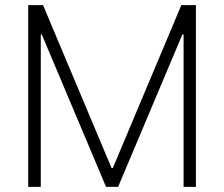

<svg xmlns="http://www.w3.org/2000/svg" viewBox="-20 -727 873 747"><path d="M147.5 -707 414.1 -73.2H418.9L685.5 -707H742.2V0H694.3V-592.8H689.5L439.5 0H392.6L142.6 -592.8H138.7V0H89.8V-707Z"/></svg>

Font: Pretendard Std ExtraLight
Style: Regular
Weight: 200
Designer: Base glyphs from Inter by Rasmus Andersson; Hangeul glyphs from Noto Sans CJK(Source Han Sans) by Jang Soo-young and Kan
Foundry: Kil Hyung-jin
Version: Version 1.309